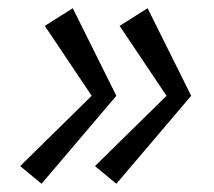

<svg xmlns="http://www.w3.org/2000/svg" viewBox="-20 -518 520 467"><path d="M29 -114 203 -285 89 -455 157 -498 263 -285 81 -71ZM211 -114 385 -285 271 -455 339 -498 445 -285 263 -71Z"/></svg>

Font: Fahkwang
Style: Italic
Weight: 400
Italic angle: -10°
Version: Version 1.000; ttfautohint (v1.6)